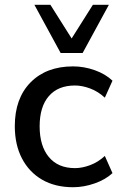

<svg xmlns="http://www.w3.org/2000/svg" viewBox="-20 -775 507 804"><path d="M286 9Q211 9 156.5 -22.5Q102 -54 72 -111.5Q42 -169 42 -247Q42 -363 108 -430Q174 -497 286 -497Q332 -497 377 -481Q422 -465 451 -437L419 -366Q391 -392 357.5 -404.5Q324 -417 294 -417Q223 -417 184.5 -372.5Q146 -328 146 -246Q146 -164 184.5 -117.5Q223 -71 294 -71Q324 -71 357.5 -83.5Q391 -96 419 -122L451 -50Q422 -23 376.5 -7Q331 9 286 9ZM234 -553 124 -755H191L280 -614L369 -755H436L326 -553Z"/></svg>

Font: Nunito Sans SemiBold
Style: Regular
Weight: 600
Designer: Vernon Adams
Foundry: Vernon Adams
Version: Version 3.101; ttfautohint (v1.8.4.7-5d5b);gftools[0.9.27]